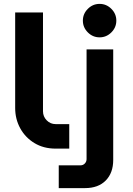

<svg xmlns="http://www.w3.org/2000/svg" viewBox="-20 -764 683 987"><path d="M266 0Q204 0 157 -28.5Q110 -57 84 -104.5Q58 -152 58 -209V-700H201V-192Q201 -165 220 -145.5Q239 -126 266 -126H336V0ZM282 203V86H393Q407 86 416 76.5Q425 67 425 54V-510H562V58Q562 125 523.5 164Q485 203 417 203ZM492 -572Q457 -572 431.5 -597.5Q406 -623 406 -658Q406 -693 431.5 -718.5Q457 -744 492 -744Q527 -744 552.5 -718.5Q578 -693 578 -658Q578 -623 552.5 -597.5Q527 -572 492 -572Z"/></svg>

Font: MuseoModerno Thin SemiBold
Style: Regular
Weight: 600
Version: Version 1.003